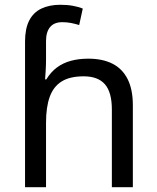

<svg xmlns="http://www.w3.org/2000/svg" viewBox="-20 -785 657 805"><path d="M85 -611Q85 -665 102.5 -699Q120 -733 153.5 -749Q187 -765 233 -765Q262 -765 286.5 -760.5Q311 -756 327 -749L312 -680Q296 -685 278.5 -688.5Q261 -692 241 -692Q207 -692 190 -671.5Q173 -651 173 -613V-535Q173 -513 171.5 -488Q170 -463 169 -452H174Q193 -483 218.5 -502Q244 -521 277 -530Q310 -539 350 -539Q410 -539 451.5 -518Q493 -497 515 -453.5Q537 -410 537 -343V0H449V-326Q449 -398 420 -431.5Q391 -465 331 -465Q273 -465 238.5 -443.5Q204 -422 188.5 -379Q173 -336 173 -271V0H85Z"/></svg>

Font: sinhala115
Style: Regular
Weight: 400
Designer: Jelle Bosma - Monotype Design Team
Foundry: Monotype Imaging Inc.
Version: Version 2.006